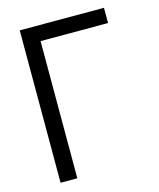

<svg xmlns="http://www.w3.org/2000/svg" viewBox="-107 -776 705 852"><g transform="rotate(-15 246.0 -350.0)"><path d="M142 -630H452V-700H65V0H142Z"/></g></svg>

Font: Mint Spirit
Style: Regular
Weight: 400
Designer: HARENDAL Hirwen
Foundry: Arkandis Digital Foundry.
Version: Version 1.004;FFEdit